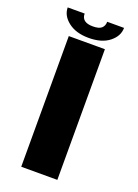

<svg xmlns="http://www.w3.org/2000/svg" viewBox="-152 -868 670 932"><g transform="rotate(20 183.0 -402.0)"><path d="M82.5 0V-675H269V0ZM175.5 -699.5Q110 -699.5 70 -730.5Q30 -761.5 30 -804H117.5Q117.5 -759 175.5 -759Q208 -759 221 -771.2Q234 -783.5 234 -804H321Q321 -761.5 282 -730.5Q243 -699.5 175.5 -699.5Z"/></g></svg>

Font: Anybody ExtraExpanded Regular
Style: Bold
Weight: 700
Width: 8
Designer: Tyler Finck
Foundry: Etcetera Type Company
Version: Version 1.010; ttfautohint (v1.8.3) -l 8 -r 50 -G 200 -x 14 